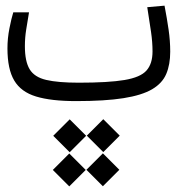

<svg xmlns="http://www.w3.org/2000/svg" viewBox="-20 -355 626 678"><path d="M248.5 2Q160.6 2 107.4 -14.2Q54.2 -30.3 30.3 -70.6Q6.3 -110.8 6.3 -184.1Q6.3 -219.7 13.4 -255.4Q20.5 -291 26.9 -311.5H82.5Q77.1 -278.8 72.5 -250.5Q67.9 -222.2 67.9 -191.9Q67.9 -138.2 84.7 -110.4Q101.6 -82.5 143.1 -72.8Q184.6 -63 258.3 -63Q363.3 -63 419.7 -72.5Q476.1 -82 497.3 -106Q518.6 -129.9 518.6 -173.3Q518.6 -206.1 513.4 -241.9Q508.3 -277.8 500 -329.6L561 -335Q569.8 -289.1 575.4 -250Q581.1 -210.9 581.1 -172.4Q581.1 -127 567.1 -94Q553.2 -61 517.1 -39.8Q481 -18.6 416 -8.3Q351.1 2 248.5 2ZM226.1 182.6 168 124.5 226.1 66.4 284.2 124.5ZM344.7 182.1 286.6 124 344.7 65.9 402.8 124ZM224.6 303.2 166.5 245.1 224.6 187 282.7 245.1ZM343.3 302.7 285.2 244.6 343.3 186.5 401.4 244.6Z"/></svg>

Font: CaskaydiaCove NFP Light
Style: Regular
Weight: 300
Designer: Aaron Bell
Foundry: Saja Typeworks
Version: Version 2111.001; VTT 6.35;Nerd Fonts 3.1.1